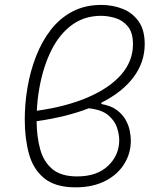

<svg xmlns="http://www.w3.org/2000/svg" viewBox="-20 -762 626 791"><path d="M397.5 -338.9V-333.5Q437 -326.7 460.9 -308.8Q484.9 -291 497.6 -268.3Q510.3 -245.6 514.6 -222.9Q519 -200.2 519 -182.6Q519 -130.4 491.7 -86.4Q464.4 -42.5 413.3 -16.4Q362.3 9.8 291.5 9.8Q208.5 9.8 162.8 -27.1Q117.2 -64 99.6 -127.2Q82 -190.4 82 -269Q82 -299.8 84.5 -332Q86.9 -364.3 92.8 -398.9Q104.5 -468.8 128.7 -530.5Q152.8 -592.3 189.9 -639.9Q227.1 -687.5 278.8 -714.6Q330.6 -741.7 397 -741.7Q444.3 -741.7 485.1 -725.6Q525.9 -709.5 551 -674.1Q576.2 -638.7 576.2 -580.6Q576.2 -505.4 530 -443.8Q483.9 -382.3 397.5 -338.9ZM131.8 -305.7Q253.4 -322.8 342.3 -361.1Q431.2 -399.4 479.5 -454.8Q527.8 -510.3 527.8 -579.6Q527.8 -627.9 506.8 -653.1Q485.8 -678.2 455.6 -687.5Q425.3 -696.8 396.5 -696.8Q327.1 -696.8 275.6 -658.7Q224.1 -620.6 190.9 -553.5Q157.7 -486.3 142.1 -398.9Q133.8 -353 131.8 -305.7ZM345.7 -315.9Q252.9 -279.8 130.9 -262.7Q131.3 -197.8 145.8 -146.2Q160.2 -94.7 196.3 -64.9Q232.4 -35.2 297.9 -35.2Q379.4 -35.2 425.3 -78.9Q471.2 -122.6 471.2 -185.1Q471.2 -207.5 462.2 -235.8Q453.1 -264.2 426.3 -287.1Q399.4 -310.1 345.7 -315.9Z"/></svg>

Font: Cascadia Code NF ExtraLight
Style: Italic
Weight: 200
Italic angle: -10°
Monospace: yes
Designer: Aaron Bell
Foundry: Saja Typeworks
Version: Version 2404.023; ttfautohint (v1.8.4)